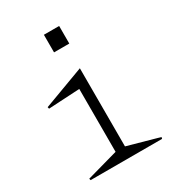

<svg xmlns="http://www.w3.org/2000/svg" viewBox="-154 -706 719 794"><g transform="rotate(-30 205.5 -308.5)"><path d="M237.8 -49.8 388.2 -7.8 386.2 0H44.9L43 -7.8L192.9 -49.8V-350.1L43.9 -341.8L42 -350.1L237.8 -422.9ZM178.2 -533.2V-617.2H251V-533.2Z"/></g></svg>

Font: Halibut Exp Thin
Style: Regular
Weight: 250
Width: 7
Designer: Matteo Maggi
Foundry: Collletttivo
Version: Version 3.080 | FøM Fix